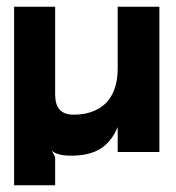

<svg xmlns="http://www.w3.org/2000/svg" viewBox="-20 -452 522 571"><path d="M22 99H144V15L134 -4C148 9 174 11 191 11C259 11 304 -12 330 -74V0H454V-432H330V-249C330 -116 228 -111 199 -111C161 -111 144 -131 144 -172V-432H22Z"/></svg>

Font: Charger EcoBlack
Style: Black
Weight: 1000
Designer: Jasper
Foundry: Cannot Into Space Fonts
Version: Version 1.1